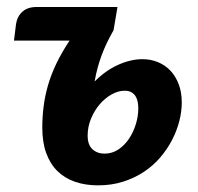

<svg xmlns="http://www.w3.org/2000/svg" viewBox="-20 -536 580 563"><path d="M27 -465.5Q30.5 -488 45.8 -501.8Q61 -515.5 87.5 -515.5H324.5L313 -447.5Q302 -428 293.2 -409.8Q284.5 -391.5 277.8 -373.2Q271 -355 266 -336.2Q261 -317.5 257.5 -297Q289 -329 326.2 -345.8Q363.5 -362.5 397.5 -362.5Q422 -362.5 443.2 -353.8Q464.5 -345 480 -328.5Q495.5 -312 504.2 -288.5Q513 -265 513 -235.5Q513 -209 505.8 -180.8Q498.5 -152.5 484.5 -125.5Q470.5 -98.5 449.8 -74.2Q429 -50 401.8 -32Q374.5 -14 340.8 -3.2Q307 7.5 267.5 7.5Q230 7.5 199.8 -3Q169.5 -13.5 148.2 -34.5Q127 -55.5 115.5 -87.2Q104 -119 104 -162Q104 -192.5 107.8 -223Q111.5 -253.5 120.5 -285Q129.5 -316.5 145 -349Q160.5 -381.5 184 -417H21ZM286.5 -85.5Q308.5 -85.5 326.8 -97.5Q345 -109.5 358 -128.8Q371 -148 378.2 -171.5Q385.5 -195 385.5 -218Q385.5 -228 383.8 -237.2Q382 -246.5 377.5 -253.8Q373 -261 365.2 -265.5Q357.5 -270 345.5 -270Q326.5 -270 307 -259Q287.5 -248 272 -229.8Q256.5 -211.5 246.8 -187.8Q237 -164 237 -138.5Q237 -111.5 251 -98.5Q265 -85.5 286.5 -85.5Z"/></svg>

Font: Lato Heavy
Style: Italic
Weight: 800
Italic angle: -7°
Designer: Lukasz Dziedzic
Foundry: tyPoland Lukasz Dziedzic
Version: Version 2.007; 2014-02-27